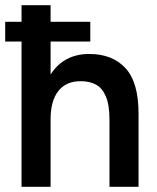

<svg xmlns="http://www.w3.org/2000/svg" viewBox="-20 -720 605 740"><path d="M63 0V-560H0V-636H63V-700H175V-636H328V-560H175V-433Q226 -512 324 -512Q413 -512 463.5 -457.5Q514 -403 514 -282V0H402V-256Q402 -316 388 -348.5Q374 -381 349.5 -394Q325 -407 293 -407Q236 -408 205.5 -370Q175 -332 175 -261V0Z"/></svg>

Font: Figtree SemiBold
Style: Regular
Weight: 600
Designer: Erik Kennedy
Foundry: Erik Kennedy
Version: Version 2.001; ttfautohint (v1.8.4.7-5d5b);gftools[0.9.27]